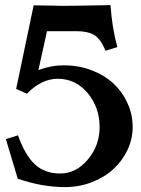

<svg xmlns="http://www.w3.org/2000/svg" viewBox="-20 -744 564 766"><path d="M87.4 -370.1 44.4 -389.2 114.3 -722.7Q153.8 -722.7 185.5 -721.7Q217.3 -720.7 227.5 -720.7Q278.3 -720.7 420.9 -723.6Q427.2 -631.8 448.2 -556.2L400.9 -541.5Q381.3 -589.4 355.5 -604.5Q329.6 -619.6 285.2 -619.6H167.5Q161.1 -590.3 150.4 -542Q139.6 -493.7 133.3 -464.4Q183.1 -483.4 234.4 -483.4Q293.5 -483.4 345 -463.9Q396.5 -444.3 432.4 -410.9Q468.3 -377.4 488.8 -332.3Q509.3 -287.1 509.3 -236.8Q509.3 -189 488.3 -145Q467.3 -101.1 431.6 -68.6Q396 -36.1 345.7 -16.8Q295.4 2.4 239.3 2.4Q146.5 2.4 50.8 -31.2Q49.3 -36.1 3.4 -189L51.8 -204.1Q80.6 -123.5 119.9 -87.6Q159.2 -51.8 220.2 -51.8Q283.7 -51.8 330.6 -107.7Q377.4 -163.6 377.4 -236.8Q377.4 -315.4 329.8 -372.6Q282.2 -429.7 210.4 -429.7Q145.5 -429.7 87.4 -370.1Z"/></svg>

Font: Flanker
Style: Bold
Weight: 700
Designer: Flanker
Foundry: Flanker
Version: Version 2.021